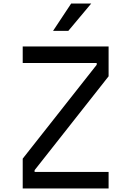

<svg xmlns="http://www.w3.org/2000/svg" viewBox="-20 -1062 740 1082"><path d="M108 0V-168L525 -697V-707H108V-800H592V-632L175 -103V-93H592V0ZM279 -888 381 -1042H494L365 -888Z"/></svg>

Font: Martian Mono Light
Style: Regular
Weight: 300
Monospace: yes
Designer: Roman Shamin
Foundry: Evil Martians
Version: Version 1.000; ttfautohint (v1.8.4.7-5d5b)